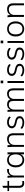

<svg xmlns="http://www.w3.org/2000/svg" viewBox="2518 -3266 755 5832"><g transform="rotate(-90 2896.0 -350.5)"><path d="M168 -452V-154Q168 -94 191 -71Q214 -48 259 -48Q287 -48 313 -57V-2Q281 6 248 6Q182 6 144.5 -31Q107 -68 107 -142V-452H8V-501H107V-634L168 -657V-501H316V-452Z M680 -509 677 -454Q658 -458 631 -458Q555 -458 517.5 -409.5Q480 -361 480 -294V0H420V-362Q420 -440 412 -501H470L478 -408Q497 -459 539.5 -486Q582 -513 636 -513Q661 -513 680 -509Z M1184 -501V0H1123V-96Q1101 -46 1056.5 -19.5Q1012 7 950 7Q883 7 832.5 -24.5Q782 -56 754.5 -114.5Q727 -173 727 -251Q727 -329 755 -388.5Q783 -448 833.5 -480.5Q884 -513 950 -513Q1011 -513 1055.5 -487Q1100 -461 1123 -411V-501ZM1123 -253Q1123 -352 1080 -406Q1037 -460 958 -460Q879 -460 835 -404.5Q791 -349 791 -251Q791 -154 835 -100.5Q879 -47 959 -47Q1037 -47 1080 -101Q1123 -155 1123 -253Z M1764 -319V0H1703V-315Q1703 -390 1672.5 -425Q1642 -460 1577 -460Q1502 -460 1456 -414Q1410 -368 1410 -290V0H1350V-362Q1350 -440 1342 -501H1400L1408 -409Q1431 -460 1477 -486.5Q1523 -513 1583 -513Q1764 -513 1764 -319Z M1898 -60 1920 -107Q1960 -74 2000.5 -60Q2041 -46 2094 -46Q2156 -46 2188.5 -67.5Q2221 -89 2221 -130Q2221 -164 2199.5 -183.5Q2178 -203 2129 -215L2044 -234Q1984 -248 1949.5 -284Q1915 -320 1915 -368Q1915 -434 1965.5 -473.5Q2016 -513 2100 -513Q2153 -513 2198.5 -496Q2244 -479 2274 -447L2251 -400Q2182 -460 2100 -460Q2042 -460 2010 -437Q1978 -414 1978 -373Q1978 -339 1998.5 -318Q2019 -297 2062 -287L2148 -266Q2283 -236 2283 -133Q2283 -70 2231 -31.5Q2179 7 2091 7Q1969 7 1898 -60Z M3128 -319V0H3067V-315Q3067 -391 3040 -425.5Q3013 -460 2954 -460Q2885 -460 2845.5 -414Q2806 -368 2806 -289V0H2745V-315Q2745 -391 2717.5 -425.5Q2690 -460 2631 -460Q2563 -460 2522.5 -414Q2482 -368 2482 -289V0H2422V-362Q2422 -440 2414 -501H2472L2480 -411Q2501 -461 2542.5 -487Q2584 -513 2639 -513Q2760 -513 2794 -415Q2815 -461 2859.5 -487Q2904 -513 2962 -513Q3128 -513 3128 -319Z M3291 -501H3351V0H3291ZM3363 -708V-630H3282V-708Z M3489 -60 3511 -107Q3551 -74 3591.5 -60Q3632 -46 3685 -46Q3747 -46 3779.5 -67.5Q3812 -89 3812 -130Q3812 -164 3790.5 -183.5Q3769 -203 3720 -215L3635 -234Q3575 -248 3540.5 -284Q3506 -320 3506 -368Q3506 -434 3556.5 -473.5Q3607 -513 3691 -513Q3744 -513 3789.5 -496Q3835 -479 3865 -447L3842 -400Q3773 -460 3691 -460Q3633 -460 3601 -437Q3569 -414 3569 -373Q3569 -339 3589.5 -318Q3610 -297 3653 -287L3739 -266Q3874 -236 3874 -133Q3874 -70 3822 -31.5Q3770 7 3682 7Q3560 7 3489 -60Z M3983 -60 4005 -107Q4045 -74 4085.5 -60Q4126 -46 4179 -46Q4241 -46 4273.5 -67.5Q4306 -89 4306 -130Q4306 -164 4284.5 -183.5Q4263 -203 4214 -215L4129 -234Q4069 -248 4034.5 -284Q4000 -320 4000 -368Q4000 -434 4050.5 -473.5Q4101 -513 4185 -513Q4238 -513 4283.5 -496Q4329 -479 4359 -447L4336 -400Q4267 -460 4185 -460Q4127 -460 4095 -437Q4063 -414 4063 -373Q4063 -339 4083.5 -318Q4104 -297 4147 -287L4233 -266Q4368 -236 4368 -133Q4368 -70 4316 -31.5Q4264 7 4176 7Q4054 7 3983 -60Z M4507 -501H4567V0H4507ZM4579 -708V-630H4498V-708Z M4703 -253Q4703 -331 4731.5 -390Q4760 -449 4812.5 -481Q4865 -513 4934 -513Q5002 -513 5054 -481Q5106 -449 5134.5 -390Q5163 -331 5163 -253Q5163 -175 5134.5 -116Q5106 -57 5054 -25Q5002 7 4934 7Q4865 7 4812.5 -25Q4760 -57 4731.5 -116Q4703 -175 4703 -253ZM5100 -253Q5100 -351 5056 -405.5Q5012 -460 4934 -460Q4855 -460 4811 -405.5Q4767 -351 4767 -253Q4767 -153 4810 -100Q4853 -47 4933 -47Q5013 -47 5056.5 -100.5Q5100 -154 5100 -253Z M5711 -319V0H5650V-315Q5650 -390 5619.5 -425Q5589 -460 5524 -460Q5449 -460 5403 -414Q5357 -368 5357 -290V0H5297V-362Q5297 -440 5289 -501H5347L5355 -409Q5378 -460 5424 -486.5Q5470 -513 5530 -513Q5711 -513 5711 -319Z"/></g></svg>

Font: Muli Light
Style: Regular
Weight: 300
Designer: Vernon Adams
Foundry: Vernon Adams
Version: Version 2.100